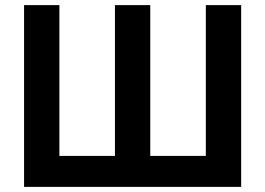

<svg xmlns="http://www.w3.org/2000/svg" viewBox="-20 -730 1036 750"><path d="M74 0H922V-710H784V-121H567V-710H429V-121H212V-710H74Z"/></svg>

Font: FIGSv2-sans-serif
Style: Bold
Weight: 700
Designer: Matt McInerney, Pablo Impallari, Rodrigo Fuenzalida,Mirko Velimirovic
Foundry: Matt McInerney, Pablo Impallari, Rodrigo Fuenzalida
Version: Version 4.021;hotconv 1.0.109;makeotfexe 2.5.65596